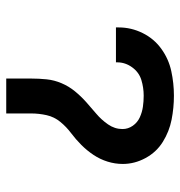

<svg xmlns="http://www.w3.org/2000/svg" viewBox="-1 -577 578 616"><g transform="rotate(90 288.0 -269.0)"><path d="M232 0H344V-80Q344 -105 349.5 -129.5Q355 -154 371 -173.5Q387 -193 407 -208Q427 -223 445 -241Q463 -259 477 -280Q491 -301 498.5 -325Q506 -349 506 -374Q506 -412 487 -447Q468 -482 435 -502.5Q402 -523 364 -530.5Q326 -538 287 -538Q247 -538 208 -529.5Q169 -521 136.5 -497.5Q104 -474 86 -437.5Q68 -401 68 -361Q68 -357 68 -352H180Q180 -354 180 -356Q180 -382 196 -404Q212 -426 236.5 -433.5Q261 -441 287 -441Q305 -441 322.5 -438.5Q340 -436 356.5 -428.5Q373 -421 383.5 -406Q394 -391 394 -373Q394 -348 379 -326.5Q364 -305 345 -289Q326 -273 307.5 -256.5Q289 -240 273 -220.5Q257 -201 247 -177.5Q237 -154 234.5 -129.5Q232 -105 232 -80Z"/></g></svg>

Font: Iosevka Sparkle Semibold
Style: Regular
Weight: 600
Designer: Belleve Invis
Foundry: Belleve Invis
Version: Version 4.5.0; ttfautohint (v1.8.3)